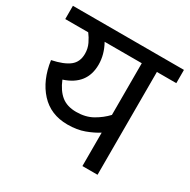

<svg xmlns="http://www.w3.org/2000/svg" viewBox="-143 -756 881 891"><g transform="rotate(30 297.5 -311.0)"><path d="M595 -622V-551H491V0H410V-179Q382 -161 343 -146.5Q304 -132 253 -132Q163 -132 107.5 -192.5Q52 -253 38 -353Q100 -366 130 -389.5Q160 -413 160 -457Q160 -485 148.5 -509Q137 -533 123 -551H0V-622ZM129 -301Q149 -252 179.5 -227.5Q210 -203 259 -203Q309 -203 346 -224Q383 -245 410 -274V-551H211Q240 -499 240 -445Q240 -337 129 -301Z"/></g></svg>

Font: Go Noto Current
Style: Regular
Weight: 400
Designer: Monotype Design Team
Foundry: Monotype Imaging Inc.
Version: Version 2.007; ttfautohint (v1.8) -l 8 -r 50 -G 200 -x 14 -D